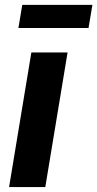

<svg xmlns="http://www.w3.org/2000/svg" viewBox="-20 -754 393 774"><path d="M16.6 0 106.4 -542.5H252.4L162.6 0ZM352.5 -734.4 336.9 -641.1H54.2L69.8 -734.4Z"/></svg>

Font: Inter 16pt
Style: Bold Italic
Weight: 700
Italic angle: -9.3988°
Version: Version 4.001;git-66647c0bb